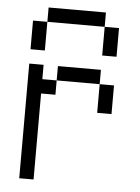

<svg xmlns="http://www.w3.org/2000/svg" viewBox="-53 -792 607 834"><g transform="rotate(5 250.0 -375.0)"><path d="M62.5 -500Q62.5 -500 62.5 0H125Q125 0 125 -375H187.5V-437.5H125V-500ZM375 -437.5Q375 -437.5 375 -312.5H437.5Q437.5 -312.5 437.5 -437.5ZM187.5 -437.5H375V-500H187.5ZM62.5 -687.5Q62.5 -687.5 62.5 -562.5H125Q125 -562.5 125 -687.5ZM375 -687.5Q375 -687.5 375 -562.5H437.5Q437.5 -562.5 437.5 -687.5ZM125 -687.5H375V-750H125Z"/></g></svg>

Font: Unifont
Style: Regular
Weight: 500
Version: Version 13.0.05